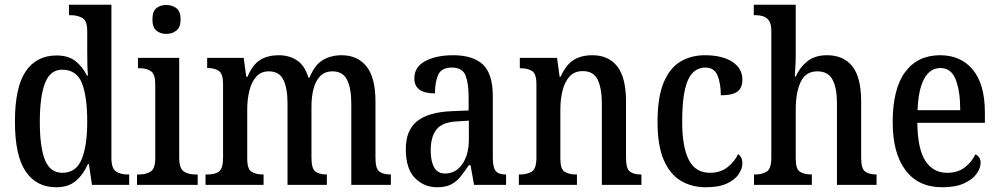

<svg xmlns="http://www.w3.org/2000/svg" viewBox="-20 -780 4215 810"><path d="M217 10Q134 10 88.5 -56.5Q43 -123 43 -267Q43 -412 88.5 -479Q134 -546 219 -546Q268 -546 298 -522.5Q328 -499 347 -461H351Q349 -485 348.5 -513.5Q348 -542 348 -569V-649Q348 -693 327 -704.5Q306 -716 278 -716H271V-760H450V-114Q450 -70 469 -57Q488 -44 518 -44H525V0H368L355 -88H351Q331 -43 299.5 -16.5Q268 10 217 10ZM243 -51Q301 -51 324.5 -108Q348 -165 348 -267Q348 -373 325.5 -429.5Q303 -486 242 -486Q192 -486 170 -429.5Q148 -373 148 -266Q148 -158 170 -104.5Q192 -51 243 -51Z M682 -637Q656 -637 639.5 -651Q623 -665 623 -698Q623 -732 639.5 -745.5Q656 -759 682 -759Q706 -759 724 -745.5Q742 -732 742 -698Q742 -665 724 -651Q706 -637 682 -637ZM558 0V-44H568Q597 -44 616 -56.5Q635 -69 635 -113V-424Q635 -467 617 -479.5Q599 -492 571 -492H562V-536H736V-116Q736 -70 755 -57Q774 -44 803 -44H814V0Z M847 0V-44H857Q886 -44 903.5 -56Q921 -68 921 -115V-425Q921 -469 903 -481Q885 -493 857 -493H854V-536H1008L1019 -456H1024Q1046 -508 1078 -527.5Q1110 -547 1156 -547Q1199 -547 1232 -526Q1265 -505 1281 -453H1286Q1308 -507 1342.5 -527Q1377 -547 1421 -547Q1488 -547 1526 -500Q1564 -453 1564 -351V-115Q1564 -68 1580.5 -56Q1597 -44 1626 -44H1629V0H1462V-343Q1462 -408 1444 -443.5Q1426 -479 1383 -479Q1350 -479 1330.5 -458.5Q1311 -438 1302.5 -404.5Q1294 -371 1294 -331V-115Q1294 -68 1311 -56Q1328 -44 1356 -44H1359V0H1193V-343Q1193 -408 1175.5 -443.5Q1158 -479 1114 -479Q1081 -479 1061 -456.5Q1041 -434 1032 -397.5Q1023 -361 1023 -318V-110Q1023 -66 1042 -55Q1061 -44 1089 -44H1092V0Z M1824 10Q1769 10 1730.5 -29Q1692 -68 1692 -151Q1692 -231 1740 -269Q1788 -307 1886 -311L1957 -314V-373Q1957 -428 1944 -461.5Q1931 -495 1886 -495Q1843 -495 1829 -465Q1815 -435 1815 -386Q1728 -386 1728 -449Q1728 -498 1774.5 -522.5Q1821 -547 1892 -547Q1975 -547 2017 -508Q2059 -469 2059 -374V-115Q2059 -74 2071 -59Q2083 -44 2112 -44H2115V0H1980L1965 -83H1958Q1939 -55 1922 -34Q1905 -13 1882 -1.5Q1859 10 1824 10ZM1858 -48Q1903 -48 1930.5 -88Q1958 -128 1958 -191V-271L1910 -268Q1846 -265 1821.5 -234Q1797 -203 1797 -145Q1797 -100 1811.5 -74Q1826 -48 1858 -48Z M2169 0V-44H2175Q2204 -44 2223.5 -56Q2243 -68 2243 -115V-425Q2243 -469 2224.5 -480.5Q2206 -492 2178 -492H2173V-536H2330L2341 -456H2345Q2368 -507 2400 -527Q2432 -547 2479 -547Q2547 -547 2584 -500Q2621 -453 2621 -351V-115Q2621 -68 2637.5 -56Q2654 -44 2682 -44H2686V0H2519V-343Q2519 -407 2501.5 -443.5Q2484 -480 2439 -480Q2403 -480 2382.5 -457Q2362 -434 2353 -397Q2344 -360 2344 -318V-110Q2344 -66 2362.5 -55Q2381 -44 2409 -44H2414V0Z M2958 10Q2898 10 2852 -17.5Q2806 -45 2780 -105.5Q2754 -166 2754 -265Q2754 -372 2780.5 -433.5Q2807 -495 2852 -521Q2897 -547 2954 -547Q3026 -547 3069 -519.5Q3112 -492 3112 -444Q3112 -410 3091.5 -394Q3071 -378 3021 -378Q3021 -426 3007.5 -460.5Q2994 -495 2955 -495Q2926 -495 2904 -474.5Q2882 -454 2870 -404.5Q2858 -355 2858 -266Q2858 -160 2886 -105.5Q2914 -51 2975 -51Q3019 -51 3049 -74.5Q3079 -98 3094 -130Q3112 -117 3112 -91Q3112 -69 3096.5 -45.5Q3081 -22 3047 -6Q3013 10 2958 10Z M3161 0V-44H3167Q3195 -44 3214.5 -56Q3234 -68 3234 -115V-650Q3234 -679 3224 -693Q3214 -707 3199 -711.5Q3184 -716 3168 -716H3160V-760H3337V-546Q3337 -518 3335 -490.5Q3333 -463 3333 -457H3337Q3354 -496 3386 -521.5Q3418 -547 3469 -547Q3539 -547 3576 -500Q3613 -453 3613 -351V-115Q3613 -68 3630 -56Q3647 -44 3676 -44H3678V0H3511V-343Q3511 -408 3492.5 -443.5Q3474 -479 3428 -479Q3379 -479 3358 -434.5Q3337 -390 3337 -318V-110Q3337 -66 3355.5 -55Q3374 -44 3403 -44H3405V0Z M3955 10Q3854 10 3800 -62Q3746 -134 3746 -264Q3746 -405 3798.5 -476Q3851 -547 3946 -547Q4034 -547 4084.5 -485.5Q4135 -424 4135 -305V-262H3850Q3851 -153 3883.5 -102Q3916 -51 3976 -51Q4021 -51 4050.5 -74Q4080 -97 4095 -129Q4104 -125 4110.5 -116Q4117 -107 4117 -93Q4117 -71 4100 -47Q4083 -23 4047 -6.5Q4011 10 3955 10ZM4031 -315Q4031 -395 4012 -444Q3993 -493 3948 -493Q3903 -493 3878.5 -447Q3854 -401 3851 -315Z"/></svg>

Font: Noto Serif Tamil Condensed Medium
Style: Regular
Weight: 500
Width: 3
Designer: Indian Type Foundry, Tom Grace, and the Monotype Design Team
Foundry: Monotype Imaging Inc.
Version: Version 2.004; ttfautohint (v1.8.4.7-5d5b)